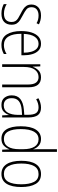

<svg xmlns="http://www.w3.org/2000/svg" viewBox="907 -1707 810 2664"><g transform="rotate(90 1312.0 -375.0)"><path d="M323 -130Q323 -65 284 -27.5Q245 10 168 10Q126 10 92.5 0Q59 -10 37 -22V-63Q64 -46 98 -35.5Q132 -25 168 -25Q228 -25 256.5 -53Q285 -81 285 -130Q285 -163 272 -184Q259 -205 234 -221Q209 -237 175 -254Q137 -273 107.5 -292Q78 -311 60.5 -338Q43 -365 43 -407Q43 -465 82.5 -502Q122 -539 196 -539Q231 -539 262 -531Q293 -523 318 -510L302 -477Q257 -505 195 -505Q143 -505 111.5 -480Q80 -455 80 -407Q80 -362 109 -338Q138 -314 191 -287Q227 -268 257.5 -249Q288 -230 305.5 -202.5Q323 -175 323 -130Z M587 -539Q644 -539 679.5 -506Q715 -473 731 -418.5Q747 -364 747 -300V-267H449Q448 -149 487.5 -86.5Q527 -24 605 -24Q667 -24 729 -61V-23Q701 -7 670.5 1.5Q640 10 603 10Q504 10 457.5 -64.5Q411 -139 411 -263Q411 -345 430.5 -407Q450 -469 489 -504Q528 -539 587 -539ZM587 -505Q528 -505 491.5 -454Q455 -403 450 -300H711Q711 -357 698 -403.5Q685 -450 657.5 -477.5Q630 -505 587 -505Z M1054 -539Q1120 -539 1155.5 -497Q1191 -455 1191 -365V0H1153V-356Q1153 -435 1126 -470Q1099 -505 1050 -505Q988 -505 948.5 -455Q909 -405 909 -302V0H872V-529H901L905 -425H907Q922 -469 956.5 -504Q991 -539 1054 -539Z M1473 -539Q1544 -539 1577 -496Q1610 -453 1610 -357V0H1581L1576 -92H1574Q1559 -51 1528 -20.5Q1497 10 1435 10Q1368 10 1335.5 -32Q1303 -74 1303 -133Q1303 -212 1354.5 -252.5Q1406 -293 1500 -301L1573 -307V-353Q1573 -437 1548.5 -471Q1524 -505 1471 -505Q1445 -505 1417 -497.5Q1389 -490 1357 -472L1343 -503Q1373 -520 1406 -529.5Q1439 -539 1473 -539ZM1503 -271Q1423 -264 1382.5 -230.5Q1342 -197 1342 -133Q1342 -80 1368 -51Q1394 -22 1441 -22Q1510 -22 1541.5 -76Q1573 -130 1574 -218V-276Z M1904 10Q1819 10 1775.5 -58.5Q1732 -127 1732 -258Q1732 -395 1778 -467Q1824 -539 1908 -539Q1966 -539 2001.5 -506.5Q2037 -474 2050 -433H2052Q2051 -456 2050.5 -476.5Q2050 -497 2050 -517V-760H2087V0H2057L2052 -100H2050Q2036 -58 2001.5 -24Q1967 10 1904 10ZM1909 -24Q1980 -24 2015 -80.5Q2050 -137 2050 -236V-294Q2050 -393 2015 -449Q1980 -505 1912 -505Q1843 -505 1807 -442Q1771 -379 1771 -258Q1771 -145 1804 -84.5Q1837 -24 1909 -24Z M2575 -265Q2575 -133 2530 -61.5Q2485 10 2394 10Q2304 10 2257.5 -62Q2211 -134 2211 -266Q2211 -398 2257.5 -468.5Q2304 -539 2395 -539Q2489 -539 2532 -465Q2575 -391 2575 -265ZM2249 -266Q2249 -151 2284.5 -87.5Q2320 -24 2394 -24Q2468 -24 2502.5 -85.5Q2537 -147 2537 -266Q2537 -375 2504.5 -440Q2472 -505 2395 -505Q2320 -505 2284.5 -443Q2249 -381 2249 -266Z"/></g></svg>

Font: Noto Sans Gujarati UI Condensed ExtraLight
Style: Regular
Weight: 200
Width: 3
Designer: Jelle Bosma - Monotype Design Team, Universal Thirst
Foundry: Monotype Imaging Inc.
Version: Version 2.106; ttfautohint (v1.8.4.7-5d5b)